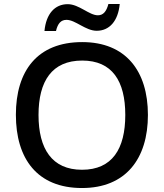

<svg xmlns="http://www.w3.org/2000/svg" viewBox="-20 -937 825 967"><path d="M204 -781H262C271 -819 287 -837 315 -837C360 -837 411 -782 467 -782C531 -782 575 -831 583 -917H526C516 -879 500 -860 473 -860C429 -860 378 -916 321 -916C256 -916 212 -867 204 -781ZM725 -358C725 -580 613 -725 394 -725C167 -725 60 -579 60 -359C60 -138 167 10 393 10C613 10 725 -137 725 -358ZM174 -358C174 -529 242 -632 394 -632C545 -632 611 -529 611 -358C611 -187 545 -82 393 -82C242 -82 174 -187 174 -358Z"/></svg>

Font: Noto Sans Gujarati UI Medium
Style: Regular
Weight: 500
Designer: Jelle Bosma - Monotype Design Team, Universal Thirst
Foundry: Monotype Imaging Inc.
Version: Version 2.106